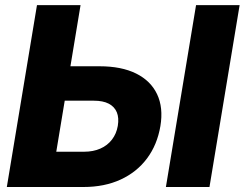

<svg xmlns="http://www.w3.org/2000/svg" viewBox="-20 -748 978 768"><path d="M196.3 -482.9H378.4Q465.8 -482.9 524.4 -453.9Q583 -424.8 608.4 -371.1Q633.8 -317.4 621.6 -243.7Q608.9 -168.9 568.1 -114.3Q527.3 -59.6 462.6 -29.8Q397.9 0 314 0H7.3L127.9 -727.5H302.2L205.1 -141.1H316.4Q353 -141.1 381.3 -153.6Q409.7 -166 427.7 -189.5Q445.8 -212.9 451.2 -244.6Q456.5 -276.4 447.3 -298.8Q438 -321.3 415 -333.3Q392.1 -345.2 355.5 -345.2H173.8ZM938.5 -727.5 817.9 0H643.6L764.2 -727.5Z"/></svg>

Font: Inter 24pt ExtraBold
Style: Italic
Weight: 800
Italic angle: -9.3988°
Designer: Rasmus Andersson
Foundry: rsms
Version: Version 4.001;git-66647c0bb